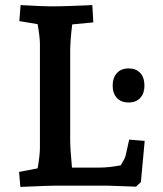

<svg xmlns="http://www.w3.org/2000/svg" viewBox="-20 -730 642 755"><path d="M55 -54 128 -68Q137 -120 137 -149V-557Q137 -583 128 -635L56 -647L61 -710Q151 -705 179 -705Q219 -705 256 -706.5Q293 -708 322 -709L343 -710L347 -642L264 -634Q256 -570 256 -527V-179Q256 -146 263 -71H371Q408 -71 455 -80Q470 -104 474 -118L488 -181L549 -176L534 -14L515 4Q458 2 401 0H201Q177 0 85 4L60 5ZM423 -393Q423 -424 439.5 -442.5Q456 -461 486 -461Q515 -461 531.5 -443Q548 -425 548 -393Q548 -363 531.5 -345Q515 -327 486 -327Q456 -327 439.5 -345Q423 -363 423 -393Z"/></svg>

Font: Andada Pro
Style: Bold
Weight: 700
Designer: Carolina Giovagnoli
Foundry: Huerta Tipografica
Version: Version 3.005; ttfautohint (v1.8.4)